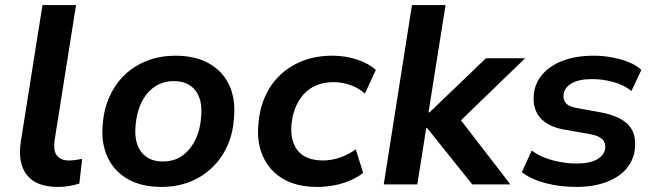

<svg xmlns="http://www.w3.org/2000/svg" viewBox="-20 -725 2576 755"><path d="M208 10Q123 10 86 -36.5Q49 -83 62 -169L147 -705H279L195 -175Q191 -149 195.5 -131Q200 -113 214 -103.5Q228 -94 251 -94Q264 -94 277 -96Q290 -98 303 -100L292 -3Q272 3 252 6.5Q232 10 208 10Z M615 10Q536 10 482 -21Q428 -52 402.5 -108Q377 -164 384 -237Q389 -299 412.5 -349Q436 -399 474 -434Q512 -469 562 -487.5Q612 -506 670 -506Q748 -506 802 -475.5Q856 -445 881.5 -390Q907 -335 900 -261Q896 -198 872.5 -148Q849 -98 810.5 -62.5Q772 -27 722.5 -8.5Q673 10 615 10ZM621 -90Q665 -90 697 -113Q729 -136 748.5 -176Q768 -216 771 -267Q777 -332 748.5 -369Q720 -406 663 -406Q620 -406 587.5 -383.5Q555 -361 536 -321.5Q517 -282 513 -230Q507 -165 535.5 -127.5Q564 -90 621 -90Z M1228 10Q1147 10 1093.5 -21.5Q1040 -53 1014.5 -109Q989 -165 996 -237Q1000 -294 1021.5 -343.5Q1043 -393 1080.5 -429Q1118 -465 1170 -485.5Q1222 -506 1287 -506Q1339 -506 1385 -490.5Q1431 -475 1458 -450L1415 -357Q1392 -378 1359.5 -390Q1327 -402 1292 -402Q1253 -402 1223 -389Q1193 -376 1172.5 -352.5Q1152 -329 1140.5 -298.5Q1129 -268 1126 -232Q1121 -169 1152 -131.5Q1183 -94 1251 -94Q1282 -94 1316.5 -105.5Q1351 -117 1379 -138L1408 -45Q1388 -29 1358.5 -16Q1329 -3 1295.5 3.5Q1262 10 1228 10Z M1489 0 1600 -705H1732L1665 -283H1669L1891 -496H2045L1770 -230L1771 -280L1987 0H1837L1660 -221H1656L1621 0Z M2247 10Q2181 10 2124.5 -5Q2068 -20 2032 -48L2071 -133Q2095 -115 2124.5 -104Q2154 -93 2186 -87.5Q2218 -82 2248 -82Q2300 -82 2329 -99Q2358 -116 2360 -144Q2362 -165 2348 -178Q2334 -191 2303 -197L2201 -215Q2136 -226 2105 -261Q2074 -296 2079 -351Q2082 -394 2110 -429Q2138 -464 2190 -485Q2242 -506 2315 -506Q2350 -506 2385.5 -499.5Q2421 -493 2451.5 -481Q2482 -469 2502 -450L2463 -367Q2434 -391 2392 -402.5Q2350 -414 2308 -414Q2255 -414 2226.5 -396.5Q2198 -379 2196 -351Q2194 -331 2206.5 -318Q2219 -305 2249 -300L2348 -282Q2418 -268 2450 -235Q2482 -202 2477 -144Q2473 -97 2444 -62.5Q2415 -28 2364 -9Q2313 10 2247 10Z"/></svg>

Font: Nunito Sans 9pt
Style: Bold Italic
Weight: 700
Italic angle: -9°
Version: Version 3.101;gftools[0.9.27]